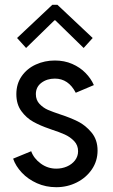

<svg xmlns="http://www.w3.org/2000/svg" viewBox="-20 -780 474 808"><path d="M35.2 -112.3 111.3 -143.6Q122.1 -113.3 151.4 -91.8Q180.7 -70.3 216.8 -70.3Q240.7 -70.3 261.7 -79.3Q282.7 -88.4 295.7 -105.2Q308.6 -122.1 308.6 -143.6Q308.6 -168.9 292 -186.3Q275.4 -203.6 252.7 -213.9Q230 -224.1 198.2 -234.4Q196.3 -235.4 187.5 -238.3Q149.9 -251 120.4 -267.3Q90.8 -283.7 69.8 -312.5Q48.8 -341.3 48.8 -383.8Q48.8 -427.2 71.3 -459.5Q93.8 -491.7 130.9 -508.5Q168 -525.4 210.9 -525.4Q251 -525.4 283.9 -511Q316.9 -496.6 339.8 -473.1Q362.8 -449.7 375 -421.9L298.8 -389.6Q268.1 -449.2 210.9 -449.2Q177.7 -449.2 154.3 -431.6Q130.9 -414.1 130.9 -383.8Q130.9 -358.9 146.5 -342.5Q162.1 -326.2 181.9 -317.6Q201.7 -309.1 235.4 -297.9Q275.9 -284.7 307.9 -268.8Q339.8 -252.9 365.2 -222.4Q390.6 -191.9 390.6 -146.5Q390.6 -102.5 366.7 -67.4Q342.8 -32.2 303 -12.2Q263.2 7.8 216.8 7.8Q172.9 7.8 135.3 -9Q97.7 -25.9 71.8 -53.5Q45.9 -81.1 35.2 -112.3ZM51.8 -620.1 200.2 -759.8H221.7L370.1 -620.1L332 -578.1L212.9 -694.3H209L89.8 -578.1Z"/></svg>

Font: Reddit Sans Vanilla
Style: Regular
Weight: 400
Designer: Stephen Hutchings
Foundry: Reddit
Version: Version 1.013